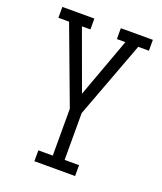

<svg xmlns="http://www.w3.org/2000/svg" viewBox="-136 -619 772 913"><g transform="rotate(20 250.0 -162.5)"><path d="M147 205V150H220V-87L75 -475H21V-530H183V-475H140L250 -174L360 -475H317V-530H479V-475H425L280 -87V150H353V205Z"/></g></svg>

Font: Iosevka Slab Light
Style: Regular
Weight: 300
Monospace: yes
Designer: Belleve Invis
Foundry: Belleve Invis
Version: Version 11.1.0; ttfautohint (v1.8.3)